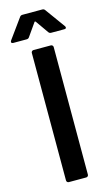

<svg xmlns="http://www.w3.org/2000/svg" viewBox="-151 -936 560 983"><g transform="rotate(-15 129.5 -444.5)"><path d="M73 -12V-688Q73 -693 76.5 -696.5Q80 -700 85 -700H177Q182 -700 185.5 -696.5Q189 -693 189 -688V-12Q189 -7 185.5 -3.5Q182 0 177 0H85Q80 0 76.5 -3.5Q73 -7 73 -12ZM-13 -777 63 -882Q68 -889 77 -889H182Q191 -889 196 -882L272 -777Q275 -773 275 -769Q275 -762 265 -762H195Q186 -762 181 -770L134 -837Q132 -839 130 -839Q128 -839 127 -837L80 -770Q75 -762 66 -762H-5Q-13 -762 -15 -766.5Q-17 -771 -13 -777Z"/></g></svg>

Font: Amber EN SemiBold
Style: Regular
Weight: 600
Designer: Jeremy Tribby
Foundry: Tribby Type
Version: Version 1.408 November 24, 2021